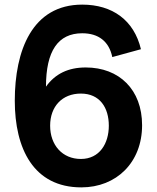

<svg xmlns="http://www.w3.org/2000/svg" viewBox="-20 -797 680 831"><path d="M330 -109C411 -109 451 -176 451 -253C451 -331 412 -392 330 -392C249 -392 197 -336 197 -253C197 -169 250 -109 330 -109ZM44 -361C44 -578 119 -777 336 -777C466 -777 560 -710 590 -584L466 -550C452 -618 406 -653 336 -653C231 -653 179 -576 179 -422C219 -478 276 -505 351 -505C496 -505 595 -409 595 -255C595 -94 484 14 332 14C125 14 44 -154 44 -361Z"/></svg>

Font: Swile Sans
Style: Bold
Weight: 700
Designer: Lord
Foundry: Lord
Version: Version 1.477;FEAKit 1.0